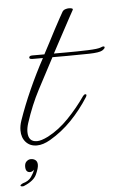

<svg xmlns="http://www.w3.org/2000/svg" viewBox="-61 -559 483 763"><g transform="rotate(-5 180.5 -177.5)"><path d="M40 62Q51 62 58.5 68Q66 74 66 87Q66 100 55 124.5Q44 149 6 165Q2 167 -1 167Q-10 167 -10 163Q-10 160 0 155Q23 149 34 133.5Q45 118 49 105Q41 113 33 113Q15 113 15 90Q15 76 23 69Q31 62 40 62ZM69 10Q42 10 25.5 -8Q9 -26 9 -55Q9 -74 16 -94Q36 -152 63.5 -213.5Q91 -275 123 -334H82Q69 -334 69 -340Q69 -348 82 -348H130Q140 -366 153 -391.5Q166 -417 179.5 -442.5Q193 -468 203.5 -487Q214 -506 217 -511Q221 -517 228.5 -519.5Q236 -522 243 -522Q251 -522 255.5 -520Q260 -518 257 -513Q254 -508 243.5 -488.5Q233 -469 219 -443Q205 -417 191 -391Q177 -365 168 -348H213Q263 -348 304 -349.5Q345 -351 356 -356Q362 -359 366 -359Q371 -359 371 -355Q371 -350 360 -343Q348 -336 308.5 -335Q269 -334 221 -334H161Q126 -268 95.5 -210Q65 -152 42 -81Q36 -62 36 -47Q36 -7 71 -7Q88 -7 116 -21Q160 -44 199 -84.5Q238 -125 269 -170Q274 -176 278 -176Q286 -176 280 -165Q249 -116 210 -75.5Q171 -35 123 -7Q94 10 69 10Z"/></g></svg>

Font: Gwendolyn
Style: Regular
Weight: 400
Designer: Robert E. Leuschke
Foundry: Robert E. Leuschke
Version: Version 1.010; ttfautohint (v1.8.3)